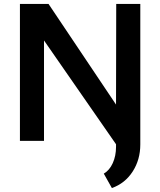

<svg xmlns="http://www.w3.org/2000/svg" viewBox="-20 -714 812 973"><path d="M547 239 506 166Q535 149 551.5 112.5Q568 76 568 30V17L203 -509V0H81V-694H226L568 -184L569 -694H691V18Q691 95 652.5 155Q614 215 547 239Z"/></svg>

Font: Cantarell
Style: Bold
Weight: 700
Designer: Dave Crossland, Nikolaus Waxweiler, Florian Fecher, Jacques Le Bailly, Eben Sorkin, Alexei Vanyashin, Alexios Zavras, Em
Version: Version 0.303